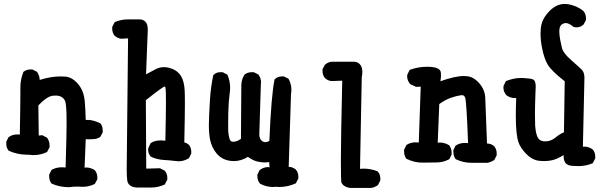

<svg xmlns="http://www.w3.org/2000/svg" viewBox="-20 -807 3040 970"><path d="M399.4 136.7 370.1 135.7Q348.6 135.7 328.1 138.7H327.1Q282.2 138.7 242.2 121.1L240.2 120.1Q228.5 105.5 228.5 84Q228.5 81.1 228.5 75.2L240.2 51.8L243.2 49.8Q264.6 38.1 293 38.1Q301.8 38.1 311.5 39.1Q316.4 -137.7 316.4 -171.4Q316.4 -205.1 315.9 -230.5Q315.4 -255.9 313.5 -272Q311.5 -288.1 310.5 -293Q305.7 -306.6 293.5 -315.4Q281.2 -324.2 261.7 -324.2Q253.9 -324.2 245.1 -323.2Q214.8 -318.4 173.8 -274.4L175.8 -122.1L193.4 -124L217.8 -111.3Q230.5 -93.8 230.5 -72.3Q230.5 -69.3 230.5 -63.5L217.8 -39.1Q185.5 -23.4 149.4 -23.4Q138.7 -23.4 127 -25.4Q122.1 -25.4 117.2 -25.4Q68.4 -25.4 25.4 -44.9L23.4 -45.9Q11.7 -60.5 11.7 -82Q11.7 -85 11.7 -90.8L23.4 -114.3L25.4 -115.2Q42 -127.9 69.3 -127.9Q74.2 -127.9 80.1 -127Q83 -282.2 83 -338.9V-366.2Q83 -405.3 97.7 -442.4L98.6 -444.3Q113.3 -456.1 134.8 -456.1Q137.7 -456.1 143.6 -456.1L167 -444.3Q179.7 -425.8 180.7 -403.3Q236.3 -420.9 286.1 -420.9Q297.9 -420.9 310.5 -419.9Q345.7 -417 375 -381.8Q403.3 -348.6 408.2 -294.9Q412.1 -249 413.1 -201.2Q416 -201.2 419.4 -201.2Q422.9 -201.2 428.2 -201.2Q433.6 -201.2 440.4 -199.7Q447.3 -198.2 455.1 -196.3Q468.8 -192.4 485.4 -184.6L487.3 -183.6Q499 -168.9 499 -147.5Q499 -144.5 499 -138.7L487.3 -116.2Q476.6 -107.4 458 -104.5Q447.3 -103.5 435.5 -103.5Q423.8 -103.5 413.1 -103.5L407.2 40Q411.1 39.1 415.5 39.1Q419.9 39.1 426.8 40Q443.4 43 459 52.7Q471.7 68.4 471.7 89.8Q471.7 92.8 471.7 98.6L459 122.1Q430.7 136.7 399.4 136.7Z M812.5 -370.1Q803.7 -370.1 716.8 -300.8L718.8 44.9L788.1 43L811.5 54.7Q820.3 64.5 822.8 73.7Q825.2 83 825.2 88.9Q825.2 94.7 825.2 100.6L812.5 125Q778.3 140.6 742.2 140.6H673.8Q646.5 139.6 633.8 127Q625 118.2 623 105.5Q620.1 84 620.1 48.8L627 -613.3L593.8 -611.3Q576.2 -612.3 559.6 -626Q546.9 -640.6 546.9 -662.1Q546.9 -665 546.9 -670.9L559.6 -695.3Q591.8 -709 625 -709H687.5Q710.9 -708 720.7 -688.5Q726.6 -676.8 726.6 -656.2L717.8 -431.6L765.6 -457Q786.1 -467.8 808.6 -467.8Q822.3 -467.8 835.9 -463.9Q873 -454.1 892.1 -426.3Q911.1 -398.4 913.1 -347.7Q914.1 -331.1 914.1 -279.3Q914.1 -227.5 911.1 -87.9Q922.9 -85 933.6 -76.2Q946.3 -61.5 946.3 -40Q946.3 -37.1 946.3 -31.2L934.6 -7.8Q909.2 7.8 882.8 7.8Q876 7.8 856.9 5.4Q837.9 2.9 806.2 1Q774.4 -1 743.2 -14.6L742.2 -15.6Q728.5 -29.3 728.5 -49.8Q728.5 -58.6 730.5 -61.5L741.2 -84L743.2 -85Q761.7 -97.7 793 -97.7Q803.7 -97.7 815.4 -95.7Q818.4 -232.4 818.4 -292.5Q818.4 -352.5 816.4 -360.4Q815.4 -370.1 812.5 -370.1Z M1232.4 -14.6Q1198.2 6.8 1162.1 6.8Q1108.4 6.8 1076.2 -29.3Q1049.8 -60.5 1041 -102.5Q1035.2 -134.8 1035.2 -174.8Q1035.2 -211.9 1041 -307.6Q1044.9 -367.2 1057.6 -427.7Q1068.4 -437.5 1077.6 -439.9Q1086.9 -442.4 1092.8 -442.4Q1098.6 -442.4 1104.5 -442.4L1128.9 -429.7Q1142.6 -397.5 1142.6 -363.3Q1142.6 -350.6 1140.1 -332.5Q1137.7 -314.5 1135.7 -289.6Q1133.8 -264.6 1133.3 -237.8Q1132.8 -210.9 1132.8 -188.5Q1132.8 -166 1132.8 -149.4Q1134.8 -116.2 1141.6 -100.6Q1146.5 -90.8 1158.2 -90.8Q1175.8 -90.8 1197.3 -105.5L1199.2 -375Q1199.2 -404.3 1214.8 -429.7Q1230.5 -442.4 1252.9 -442.4Q1255.9 -442.4 1261.7 -442.4L1285.2 -430.7Q1298.8 -412.1 1298.8 -391.6Q1298.8 -386.7 1297.9 -380.9L1290 -127.9Q1290 -103.5 1306.6 -92.8Q1312.5 -88.9 1320.3 -88.9Q1329.1 -88.9 1340.8 -94.7Q1350.6 -328.1 1367.2 -406.2Q1377.9 -416 1387.2 -418.5Q1396.5 -420.9 1402.3 -420.9Q1408.2 -420.9 1414.1 -420.9L1437.5 -409.2Q1452.1 -382.8 1452.1 -353.5Q1452.1 -342.8 1450.2 -332L1438.5 36.1Q1459 36.1 1474.6 49.8Q1487.3 64.5 1487.3 85.9Q1487.3 88.9 1487.3 94.7L1474.6 119.1Q1434.6 137.7 1390.6 137.7Q1382.8 137.7 1374 136.7Q1366.2 137.7 1356 137.7Q1345.7 137.7 1329.1 134.3Q1312.5 130.9 1293.9 121.1Q1280.3 105.5 1280.3 84Q1280.3 81.1 1280.3 75.2L1292 51.8Q1304.7 43 1315.4 40Q1326.2 37.1 1332.5 37.1Q1338.9 37.1 1341.8 38.1L1339.8 11.7Q1329.1 13.7 1317.4 13.7Q1305.7 13.7 1294.9 11.7Q1263.7 8.8 1232.4 -14.6Z M1709 -399.4 1656.2 -397.5Q1647.5 -397.5 1638.7 -401.4Q1629.9 -405.3 1622.1 -412.1Q1609.4 -426.8 1609.4 -448.2Q1609.4 -451.2 1609.4 -457L1621.1 -479.5Q1637.7 -494.1 1656.2 -495.1H1767.6Q1786.1 -495.1 1796.9 -483.4Q1810.5 -470.7 1810.5 -443.4Q1810.5 -430.7 1807.6 -416L1798.8 45.9Q1807.6 44.9 1816.4 44.9Q1853.5 44.9 1887.7 58.6Q1896.5 68.4 1898.9 77.6Q1901.4 86.9 1901.4 92.8Q1901.4 98.6 1901.4 104.5L1889.6 127.9Q1870.1 141.6 1852.5 142.6H1749Q1724.6 138.7 1712.9 127L1705.1 116.2Q1702.1 107.4 1702.1 5.4Q1702.1 -96.7 1709 -399.4Z M2205.1 -396.5Q2278.3 -422.9 2323.2 -422.9Q2332 -422.9 2339.8 -421.9Q2373 -418.9 2401.9 -385.7Q2430.7 -352.5 2431.6 -310.5Q2432.6 -273.4 2440.4 -82Q2440.4 -82 2440.4 -82Q2460.9 -82 2476.6 -68.4Q2489.3 -53.7 2489.3 -31.2Q2489.3 -28.3 2489.3 -22.5L2477.5 1Q2464.8 9.8 2456.1 11.7Q2446.3 15.6 2440.4 15.6H2362.3Q2321.3 15.6 2284.2 -2L2282.2 -2.9Q2270.5 -17.6 2270.5 -40Q2270.5 -43 2270.5 -48.8L2282.2 -72.3L2285.2 -73.2Q2302.7 -85 2331.1 -85Q2336.9 -85 2344.7 -84Q2336.9 -294.9 2330.1 -313.5L2325.2 -322.3Q2321.3 -326.2 2313.5 -326.2Q2311.5 -326.2 2310.5 -326.2Q2288.1 -323.2 2259.3 -313.5Q2230.5 -303.7 2199.2 -281.2L2191.4 -85.9Q2196.3 -86.9 2200.2 -86.9Q2226.6 -86.9 2249 -73.2Q2261.7 -57.6 2261.7 -35.2Q2261.7 -32.2 2261.7 -26.4L2250 -2.9Q2219.7 13.7 2185.5 13.7L2112.3 14.6Q2074.2 14.6 2035.2 -3.9L2033.2 -4.9Q2021.5 -19.5 2021.5 -42Q2021.5 -44.9 2021.5 -50.8L2033.2 -74.2L2036.1 -76.2Q2054.7 -87.9 2081.1 -87.9Q2087.9 -87.9 2095.7 -86.9L2105.5 -369.1L2082 -368.2L2052.7 -381.8Q2037.1 -399.4 2037.1 -420.9Q2037.1 -428.7 2038.1 -430.7L2049.8 -454.1Q2092.8 -469.7 2136.7 -469.7Q2204.1 -469.7 2207 -441.4Q2208 -436.5 2208 -426.8Q2208 -417 2205.1 -396.5Z M2585.9 -222.7Q2585.9 -257.8 2587.9 -312.5Q2584 -311.5 2581.1 -311.5Q2557.6 -311.5 2538.1 -326.2Q2523.4 -342.8 2523.4 -364.3Q2523.4 -372.1 2524.4 -374L2536.1 -397.5Q2576.2 -413.1 2611.3 -413.1Q2615.2 -413.1 2620.1 -413.1Q2658.2 -411.1 2671.9 -406.2Q2686.5 -400.4 2686.5 -370.1Q2686.5 -360.4 2685.5 -346.7Q2682.6 -272.5 2682.6 -231.9Q2682.6 -191.4 2683.6 -171.9Q2687.5 -125 2699.2 -108.4L2703.1 -103.5Q2713.9 -92.8 2734.4 -92.8Q2762.7 -92.8 2785.2 -111.3Q2807.6 -129.9 2829.1 -138.7L2833 -396.5Q2766.6 -448.2 2747.1 -480.5Q2728.5 -512.7 2718.8 -563.5Q2710.9 -600.6 2710.9 -636.7Q2710.9 -648.4 2711.9 -660.2Q2714.8 -710 2756.8 -752Q2792 -787.1 2833 -787.1Q2840.8 -787.1 2848.6 -786.1Q2895.5 -778.3 2927.7 -751Q2940.4 -736.3 2940.4 -714.8Q2940.4 -711.9 2940.4 -706.1L2928.7 -683.6Q2918 -673.8 2908.7 -671.4Q2899.4 -668.9 2892.6 -668.9Q2885.7 -668.9 2877.9 -670.9Q2854.5 -690.4 2838.9 -690.4Q2821.3 -690.4 2811.5 -675.8Q2805.7 -666 2805.7 -647.5Q2805.7 -629.9 2810.5 -604Q2815.4 -578.1 2819.3 -563.5Q2826.2 -538.1 2865.2 -503.9Q2917 -458 2918.9 -455.1Q2932.6 -441.4 2932.6 -414.1L2924.8 -65.4Q2928.7 -66.4 2931.6 -66.4Q2955.1 -66.4 2974.6 -51.8Q2987.3 -37.1 2987.3 -15.6Q2987.3 -12.7 2987.3 -6.8L2974.6 17.6Q2940.4 32.2 2902.3 32.2Q2890.6 32.2 2877 31.2Q2840.8 30.3 2832 7.8Q2827.1 -3.9 2827.1 -21.5Q2827.1 -22.5 2827.1 -23.4Q2794.9 -2.9 2767.6 2.9Q2748 6.8 2731 6.8Q2713.9 6.8 2700.2 4.9Q2665 -1 2636.7 -31.2Q2608.4 -61.5 2599.6 -87.9Q2585.9 -126 2585.9 -222.7Z"/></svg>

Font: JasonHandwriting2
Style: SemiBold
Weight: 600
Version: Version 1.04.7